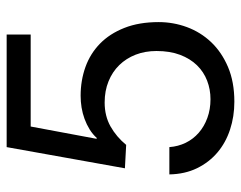

<svg xmlns="http://www.w3.org/2000/svg" viewBox="-96 -642 748 597"><g transform="rotate(-90 278.5 -343.0)"><path d="M184.1 -622.1 146 -418 147.9 -416Q159.7 -429.2 175 -438.7Q190.4 -448.2 207.8 -454.6Q225.1 -460.9 243.4 -463.9Q261.7 -466.8 279.8 -466.8Q327.1 -466.8 368.9 -451.9Q410.6 -437 441.7 -406.7Q472.7 -376.5 490.7 -330.8Q508.8 -285.2 508.8 -224.1Q508.8 -178.7 493.2 -136.2Q477.5 -93.8 446.5 -61Q415.5 -28.3 369.1 -8.5Q322.8 11.2 261.2 11.2Q215.3 11.2 174.6 -2.2Q133.8 -15.6 103.3 -41.5Q72.8 -67.4 54.4 -105Q36.1 -142.6 35.2 -190.9H120.1Q122.1 -163.6 133.5 -140.1Q145 -116.7 164.6 -99.6Q184.1 -82.5 210.7 -72.8Q237.3 -63 269 -63Q299.3 -63 326.7 -73.5Q354 -84 374.5 -105Q395 -126 407 -157.5Q418.9 -189 418.9 -231Q418.9 -266.1 407.5 -295.7Q396 -325.2 375 -346.7Q354 -368.2 324.5 -380.1Q294.9 -392.1 258.8 -392.1Q216.8 -392.1 184.3 -373.8Q151.9 -355.5 127 -325.2L54.2 -329.1L120.1 -696.8H470.2V-622.1Z"/></g></svg>

Font: XB Khoramshahr
Style: Regular
Weight: 400
Designer: Behnam
Foundry: Irmug
Version: Version 8.005 2009